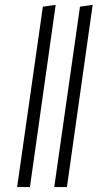

<svg xmlns="http://www.w3.org/2000/svg" viewBox="-20 -763 418 783"><path d="M207 -743.2 102.1 0H49.8L154.8 -735.8ZM357.9 -743.2 252.9 0H201.2L306.2 -735.8Z"/></svg>

Font: Fira Sans Compressed Light
Style: Italic
Weight: 300
Width: 3
Italic angle: -8°
Designer: Carrois Corporate & Edenspiekermann AG
Foundry: Carrois Corporate GbR & Edenspiekermann AG
Version: Version 4.203;PS 004.203;hotconv 1.0.88;makeotf.lib2.5.64775